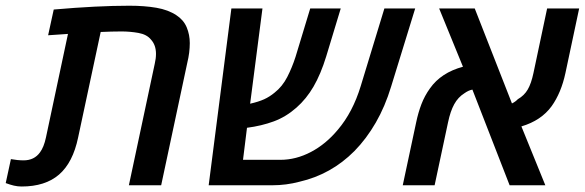

<svg xmlns="http://www.w3.org/2000/svg" viewBox="-56 -661 2086 685"><path d="M21 4.4Q6.8 4.4 -6.6 1.2Q-20 -2 -35.6 -7.8L-17.1 -93.3Q6.8 -88.9 28.3 -88.9Q66.4 -88.9 86.9 -117.7Q100.6 -136.2 107.9 -170.4L186.5 -540Q168.9 -539.1 151.4 -537.6Q133.8 -536.1 115.7 -535.2L135.7 -627Q291 -640.6 405.3 -640.6Q459.5 -640.6 502 -633.3Q544.4 -626 573.7 -606.4Q599.1 -589.8 610.1 -563.5Q621.1 -537.1 621.1 -507.3Q621.1 -473.6 612.3 -437.5L519 0H403.8L496.1 -433.6Q500.5 -452.1 500.5 -468.8Q500.5 -500.5 482.4 -520Q467.8 -538.1 438 -543.5Q408.2 -548.8 377 -548.8Q359.9 -548.8 341.3 -548.3Q322.8 -547.9 303.2 -546.9L222.7 -170.4Q204.1 -81.1 154.8 -38.3Q105.5 4.4 21 4.4Z M688.5 0 769.5 -630.9H880.4L836.4 -291Q866.7 -297.9 886.5 -306.9Q906.2 -315.9 923.8 -330.6Q951.2 -352.1 968.8 -386.2Q986.3 -420.4 998.5 -458.5L1050.8 -630.9H1159.7L1107.9 -460Q1088.4 -396.5 1062.7 -352.3Q1037.1 -308.1 1001.5 -276.9Q964.4 -244.1 920.9 -228Q877.4 -211.9 825.2 -205.1L811 -90.8H944.3Q1000 -90.8 1053.5 -118.9Q1106.9 -147 1149.4 -198.2Q1202.6 -260.7 1231 -354L1315.4 -630.9H1425.3L1339.4 -352.1Q1317.9 -281.2 1284.7 -223.6Q1251.5 -166 1208.5 -122.1Q1125.5 -38.6 1012.7 -12.7Q965.3 0 915 0Z M1380.9 0 1428.7 -224.1Q1436 -259.3 1447.5 -289.3Q1459 -319.3 1478 -345.7Q1517.6 -401.9 1595.7 -422.9L1510.7 -630.9H1637.7L1770.5 -292Q1782.2 -297.4 1791.5 -307.1Q1814.5 -320.3 1826.9 -341.8Q1839.4 -363.3 1847.2 -400.4L1896 -630.9H2010.3L1961.4 -400.9Q1946.3 -330.1 1912.1 -282.2Q1875 -231 1804.2 -210L1889.6 0H1762.2L1629.4 -341.3Q1615.7 -338.9 1600.6 -328.1Q1578.1 -314 1564.5 -289.1Q1550.8 -264.2 1542.5 -224.6L1494.6 0Z"/></svg>

Font: Open Sans SemiBold
Style: Italic
Weight: 600
Italic angle: -12°
Designer: Monotype Design Team
Foundry: Monotype Imaging Inc.
Version: Version 3.003; ttfautohint (v1.8.4)